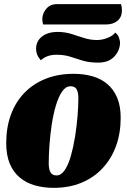

<svg xmlns="http://www.w3.org/2000/svg" viewBox="-20 -886 614 926"><path d="M239 20Q190 20 148 8Q106 -4 75 -30Q44 -56 27 -97Q10 -138 10 -196Q10 -271 32.5 -332.5Q55 -394 97.5 -438Q140 -482 200 -506Q260 -530 335 -530Q385 -530 426.5 -518Q468 -506 498 -480.5Q528 -455 545 -415Q562 -375 562 -318Q562 -243 539.5 -181.5Q517 -120 474.5 -74.5Q432 -29 372.5 -4.5Q313 20 239 20ZM253 -40Q275 -40 292.5 -66Q310 -92 322 -134.5Q334 -177 342 -227Q350 -277 354 -326Q358 -375 358 -413Q358 -439 350 -454.5Q342 -470 320 -470Q297 -470 279.5 -444.5Q262 -419 249.5 -377Q237 -335 229.5 -285Q222 -235 218.5 -186Q215 -137 215 -97Q215 -72 223 -56Q231 -40 253 -40ZM454 -584Q410 -584 379 -593.5Q348 -603 319 -612.5Q290 -622 252 -622Q227 -622 208 -614.5Q189 -607 177 -595Q163 -612 158.5 -624.5Q154 -637 154 -650Q154 -687 182 -709.5Q210 -732 258 -732Q293 -732 323.5 -722.5Q354 -713 384.5 -703Q415 -693 448 -693Q474 -693 500.5 -704Q527 -715 535 -729Q549 -719 553.5 -705.5Q558 -692 559 -682Q559 -643 531.5 -613.5Q504 -584 454 -584ZM188 -768Q186 -775 185 -781Q184 -787 184 -793Q184 -821 203 -843.5Q222 -866 254 -866H564Q566 -858 567 -850.5Q568 -843 568 -836Q568 -804 547 -786Q526 -768 491 -768Z"/></svg>

Font: Sansita Swashed Light Black
Style: Regular
Weight: 900
Version: Version 1.003